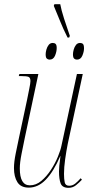

<svg xmlns="http://www.w3.org/2000/svg" viewBox="-20 -891 439 921"><path d="M304 -711Q282 -755 268.5 -789Q255 -823 238 -863L241 -871H269Q274 -843 287.5 -801Q301 -759 315 -719L312 -711ZM218 -605Q210 -605 204.5 -610Q199 -615 199 -631Q199 -640 202.5 -653Q206 -666 213.5 -675.5Q221 -685 233 -685Q242 -685 247 -680Q252 -675 252 -661Q252 -643 244 -624Q236 -605 218 -605ZM349 -605Q341 -605 335.5 -610Q330 -615 330 -631Q330 -640 333.5 -653Q337 -666 344.5 -675.5Q352 -685 364 -685Q373 -685 378 -680Q383 -675 383 -659Q383 -643 375 -624Q367 -605 349 -605ZM309 10Q279 10 271 -11Q263 -32 263 -69Q263 -81 264.5 -96Q266 -111 270 -142H269Q237 -68 200 -29.5Q163 9 118 9Q80 9 63.5 -17Q47 -43 47 -85Q47 -114 55.5 -155.5Q64 -197 71 -230L110 -413Q115 -439 120.5 -465.5Q126 -492 126 -502Q126 -518 117.5 -522Q109 -526 83 -526H70L73 -536H164L99 -230Q92 -196 83.5 -153.5Q75 -111 75 -83Q75 -2 123 -2Q153 -2 178.5 -23.5Q204 -45 224.5 -76.5Q245 -108 258 -140Q271 -172 275 -193L349 -536H377L305 -201Q298 -166 292.5 -127Q287 -88 287 -57Q287 -32 290.5 -16Q294 0 312 0Q328 0 341 -10.5Q354 -21 367 -36L373 -29Q360 -15 344.5 -2.5Q329 10 309 10Z"/></svg>

Font: Noto Serif Display ExtraCondensed Thin
Style: Italic
Weight: 100
Width: 2
Italic angle: -12°
Designer: Monotype Design Team
Foundry: Monotype Imaging Inc.
Version: Version 2.009